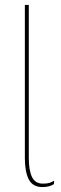

<svg xmlns="http://www.w3.org/2000/svg" viewBox="-20 -750 249 780"><path d="M97 -730V-107Q97 -58 110 -31Q123 -4 154 -4Q171 -4 180.5 -7Q190 -10 200 -16L199 -2Q192 3 180 6.5Q168 10 153 10Q113 10 97 -21Q81 -52 81 -107V-730Z"/></svg>

Font: Kantumruy Pro Thin
Style: Regular
Weight: 250
Version: Version 1.002